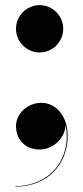

<svg xmlns="http://www.w3.org/2000/svg" viewBox="-20 -560 316 732"><path d="M41 -450C41 -400.5 81.5 -360 131 -360C180.5 -360 221 -400.5 221 -450C221 -499.5 180.5 -540.5 131 -540.5C81.5 -540.5 41 -499.5 41 -450ZM41 -79C41 -31 73.5 10 131.5 10C182.5 10 229 -34 230 -84C255.5 47 167.5 149.5 39 149.5V151.5C161.5 151.5 238 66 238 -41.5C238 -119.5 192 -168 138 -168C85 -168 41 -127 41 -79Z"/></svg>

Font: Bodoni* 96pt
Style: Bold
Weight: 700
Version: Version 2.3